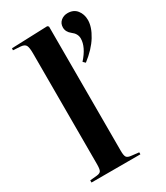

<svg xmlns="http://www.w3.org/2000/svg" viewBox="-192 -854 806 935"><g transform="rotate(-30 210.5 -386.5)"><path d="M305.2 -519 293 -530.8Q342.8 -586.4 342.8 -633.8Q342.8 -661.1 316.9 -680.2Q293.9 -698.2 293.9 -723.1Q293.9 -745.6 309.8 -759.3Q325.7 -772.9 348.1 -772.9Q381.8 -772.9 399.9 -750Q418 -727.1 418 -694.8Q418 -655.3 389.2 -608.4Q360.4 -561.5 305.2 -519ZM37.1 0V-12.2L77.1 -16.1Q94.7 -18.1 99.9 -27.6Q105 -37.1 105 -64.9V-687Q105 -720.2 98.4 -732.2Q91.8 -744.1 70.8 -746.1L27.8 -749L28.8 -759.8L231 -767.1L237.8 -761.2V-62Q237.8 -36.6 243.7 -27.3Q249.5 -18.1 269 -16.1L312 -11.2V0Z"/></g></svg>

Font: Display Semibold
Style: Regular
Weight: 600
Designer: Latin by Veronika Burian and Jose Scaglione. Greek by Irene Vlachou. Cyrillic by Vera Evstafieva.
Foundry: TypeTogether
Version: Version 3.002